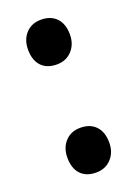

<svg xmlns="http://www.w3.org/2000/svg" viewBox="-112 -587 461 646"><g transform="rotate(-20 118.5 -263.5)"><path d="M119 10Q83 10 63.5 -11Q44 -32 44 -70Q44 -105 64.5 -127.5Q85 -150 119 -150Q154 -150 174 -129Q194 -108 194 -70Q194 -35 173 -12.5Q152 10 119 10ZM119 -377Q83 -377 63.5 -398Q44 -419 44 -457Q44 -492 64.5 -514.5Q85 -537 119 -537Q154 -537 174 -516Q194 -495 194 -457Q194 -422 173 -399.5Q152 -377 119 -377Z"/></g></svg>

Font: Readex Pro Medium
Style: Regular
Weight: 500
Designer: Bonnie Shaver-Troup, Thomas Jockin
Foundry: Lexend
Version: Version 1.204; ttfautohint (v1.8.4.7-5d5b)